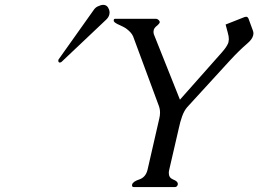

<svg xmlns="http://www.w3.org/2000/svg" viewBox="-20 -762 1052 782"><path d="M627 -330.6 522 -614.3Q514.6 -630.9 492.2 -647Q480 -654.3 468.8 -659.2Q457 -664.1 450.7 -668.5Q445.8 -671.4 443.8 -675.3Q442.4 -678.2 443.4 -680.7L443.8 -682.6Q444.8 -685.5 449.2 -685.5H614.7Q619.6 -685.5 623.5 -682.6Q627.9 -679.2 629.9 -675.3Q630.9 -672.9 630.4 -670.4Q629.4 -667 625.5 -663.1Q621.1 -658.2 614.7 -653.3Q608.9 -648.4 606.4 -641.1L606 -638.7Q603.5 -627.9 608.9 -616.7L712.9 -356L883.8 -548.8Q902.8 -570.3 909.2 -585.9Q910.2 -588.4 910.6 -590.8Q911.6 -595.7 912.1 -602.1Q912.1 -613.8 907.7 -628.9L898.9 -662.1L975.6 -692.4Q979.5 -693.8 982.4 -693.8Q988.8 -693.8 992.2 -686L1010.3 -636.7Q1012.2 -631.3 1012.2 -625.5Q1012.2 -621.6 1011.2 -618.2Q1007.3 -601.6 986.8 -584.5Q954.6 -557.1 915.5 -514.6L742.2 -325.2Q730.5 -312 721.7 -288.1Q713.4 -264.2 709 -242.7L669.4 -71.3Q667.5 -63.5 667.5 -57.6Q667.5 -38.1 684.6 -31.2Q704.6 -23.4 704.1 -13.2Q704.1 -11.7 704.1 -10.3Q701.7 0 691.4 0H525.9Q515.6 0 518.1 -10.3Q521 -22.5 547.4 -31.2Q573.7 -40 581.1 -71.3L628.9 -279.8Q631.8 -292 631.8 -303.2Q631.8 -317.9 627 -330.6ZM231.4 -510.7Q229.5 -509.3 229 -508.8Q226.1 -507.3 223.1 -507.3Q219.2 -507.3 217.8 -511.7Q217.3 -513.2 217.3 -514.6Q217.3 -516.6 218.3 -519.5L360.8 -720.2Q367.7 -731 377.9 -735.8Q391.1 -742.2 400.4 -742.2Q417.5 -742.2 424.3 -722.7Q426.3 -716.3 426.3 -710.4Q426.3 -706.5 425.3 -703.1Q422.9 -691.9 412.6 -682.1Z"/></svg>

Font: Caudex
Style: Italic
Weight: 400
Italic angle: -13°
Version: Version 1.04